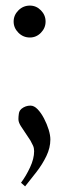

<svg xmlns="http://www.w3.org/2000/svg" viewBox="-20 -477 233 687"><path d="M28.8 -399.9Q28.8 -422.9 45.9 -439.9Q63 -457 86.9 -457Q109.9 -457 126.5 -439.9Q143.1 -422.9 143.1 -399.9Q143.1 -377 126.5 -359.9Q109.9 -342.8 86.9 -342.8Q63 -342.8 45.9 -359.9Q28.8 -377 28.8 -399.9ZM69.8 189.9 55.2 176.8Q73.2 152.8 87.6 121.8Q102.1 90.8 102.1 64Q102.1 52.7 98.1 43.9Q94.2 35.2 88.9 25.9L55.2 -24.9Q51.3 -30.8 48.6 -37.4Q45.9 -43.9 45.9 -50.8Q45.9 -59.6 47.4 -69.8Q48.8 -80.1 55.2 -85.9L57.1 -87.9Q71.3 -99.1 88.9 -99.1Q102.1 -99.1 114.5 -86.2Q127 -73.2 137.5 -53.2Q147.9 -33.2 154.1 -13.2Q160.2 6.8 160.2 22Q160.2 51.8 146 81.3Q131.8 110.8 110.8 137.9Q89.8 165 69.8 189.9Z"/></svg>

Font: Aref Ruqaa
Style: Regular
Weight: 400
Designer: Abdullah Aref
Version: Version 1.002